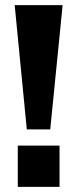

<svg xmlns="http://www.w3.org/2000/svg" viewBox="-20 -725 300 745"><path d="M84 -223 37 -705H223L175 -223ZM49 0V-160H211V0Z"/></svg>

Font: Nunito Sans 12pt ExtraBold
Style: Regular
Weight: 800
Designer: Vernon Adams
Foundry: Vernon Adams
Version: Version 3.101;gftools[0.9.27]